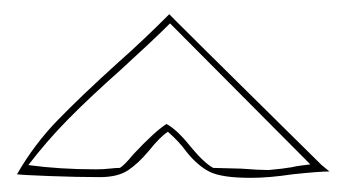

<svg xmlns="http://www.w3.org/2000/svg" viewBox="-20 -715 485 271"><path d="M393 -469Q360 -464 334 -464Q293 -464 276 -472.5Q259 -481 243 -501Q233 -515 217 -529Q206 -522 190 -502Q175 -484 160.5 -474.5Q146 -465 121 -465Q89 -465 50 -466.5Q11 -468 4 -469Q28 -511 61.5 -545.5Q95 -580 147 -627Q180 -656 219 -695Q217 -696 434 -482L445 -473Q431 -473 393 -469ZM220 -682Q197 -659 151 -617Q106 -577 76 -546.5Q46 -516 20 -482Q64 -476 115 -476Q126 -476 134.5 -477Q143 -478 149 -478Q155 -481 168 -497Q199 -530 215 -540Q230 -532 249 -508Q268 -485 281 -478L320 -477Q346 -475 359 -475Q381 -477 392 -479Q400 -481 418 -483Z"/></svg>

Font: Londrina Outline
Style: Regular
Weight: 400
Designer: Marcelo Magalhaes
Foundry: Marcelo Magalhães
Version: Version 1.002